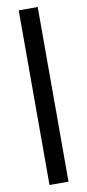

<svg xmlns="http://www.w3.org/2000/svg" viewBox="-101 -758 452 995"><g transform="rotate(-10 125.0 -260.5)"><path d="M75 -720H175V199H75Z"/></g></svg>

Font: Chivo
Style: Bold
Weight: 700
Designer: Hector Gatti
Foundry: Omnibus-Type
Version: Version 1.007;PS 001.007;hotconv 1.0.88;makeotf.lib2.5.64775